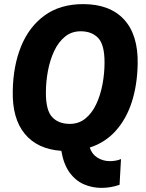

<svg xmlns="http://www.w3.org/2000/svg" viewBox="-20 -727 708 933"><path d="M473 186Q428 186 387.5 168.5Q347 151 318 111Q289 71 278 6Q162 -2 100.5 -76.5Q39 -151 42 -285Q44 -408 83 -503Q122 -598 197.5 -652.5Q273 -707 384 -707Q514 -707 583 -632Q652 -557 649 -415Q647 -314 620.5 -231.5Q594 -149 542.5 -91.5Q491 -34 416 -10Q427 23 454 39.5Q481 56 514 56Q544 56 568 46L561 171Q518 186 473 186ZM319 -125Q363 -125 395 -151Q427 -177 447.5 -220.5Q468 -264 478 -317Q488 -370 488 -424Q488 -510 457 -542.5Q426 -575 372 -575Q328 -575 296 -549Q264 -523 243.5 -479.5Q223 -436 213 -383Q203 -330 203 -275Q203 -190 234 -157.5Q265 -125 319 -125Z"/></svg>

Font: Georama
Style: Bold Italic
Weight: 700
Italic angle: -9°
Designer: Jean-Baptiste Levee
Foundry: Production Type
Version: Version 1.000